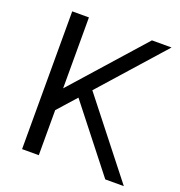

<svg xmlns="http://www.w3.org/2000/svg" viewBox="-127 -808 861 917"><g transform="rotate(20 303.5 -350.0)"><path d="M85 0ZM169.9 -229V0H85V-700.2H169.9V-339.8L490.2 -700.2H589.8L304.2 -378.9L602.1 0H507.8L253.9 -323.2Z"/></g></svg>

Font: Pfennig
Style: Medium
Weight: 500
Version: Version 20120410 ; ttfautohint (v0.8)